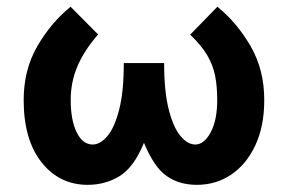

<svg xmlns="http://www.w3.org/2000/svg" viewBox="-20 -525 837 558"><path d="M339.8 -341.8H457Q457 -258.8 470.5 -206.5Q483.9 -154.3 504.6 -129.6Q525.4 -105 547.4 -105Q573.2 -105 592.3 -140.4Q611.3 -175.8 611.3 -234.4Q611.3 -274.4 605 -305.7Q598.6 -336.9 581.8 -365.2Q564.9 -393.6 532.7 -424.3L611.8 -505.4Q668.5 -459.5 708.3 -390.9Q748 -322.3 748 -234.4Q748 -157.7 721.9 -102.3Q695.8 -46.9 651.6 -17.3Q607.4 12.2 552.2 12.2Q501 12.2 464.4 -13.4Q427.7 -39.1 398.4 -109.9Q369.1 -38.6 327.6 -13.2Q286.1 12.2 234.9 12.2Q152.3 12.2 100.6 -53.5Q48.8 -119.1 48.8 -234.4Q48.8 -322.3 88.6 -390.9Q128.4 -459.5 185.1 -505.4L265.1 -424.8Q224.6 -378.4 205.1 -332.5Q185.5 -286.6 185.5 -234.4Q185.5 -175.8 202.9 -140.4Q220.2 -105 249.5 -105Q271.5 -105 292.2 -129.6Q313 -154.3 326.4 -206.5Q339.8 -258.8 339.8 -341.8Z"/></svg>

Font: Andika
Style: Bold
Weight: 700
Designer: Victor Gaultney, Annie Olsen, Julie Remington, Don Collingsworth, Eric Hays, Becca Hirsbrunner
Foundry: SIL International
Version: Version 6.101